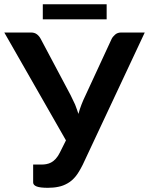

<svg xmlns="http://www.w3.org/2000/svg" viewBox="-27 -876 701 903"><path d="M542.5 -723.1H653.8L361.8 -100.6Q343.8 -64.9 329.1 -46.9Q311.5 -25.4 291.5 -14.2Q269.5 -1.5 248 2.4Q225.6 7.3 198.2 7.3Q161.6 7.3 145.5 1Q128.9 -5.4 128.9 -18.1V-102.1H168Q180.7 -102.1 190.4 -104Q203.6 -106.4 213.4 -111.8Q224.6 -117.7 234.9 -128.9Q246.1 -141.1 254.4 -158.2L283.2 -215.8L-6.8 -723.1H119.1Q135.7 -723.1 147 -714.4Q157.7 -706.1 164.6 -692.9L305.2 -428.2Q319.8 -398.9 326.2 -384.3Q336.4 -357.9 341.8 -340.3Q353.5 -383.3 375.5 -428.2L498 -692.9Q502.9 -703.1 514.6 -713.4Q525.9 -723.1 542.5 -723.1ZM174.3 -785.2V-856H474.6V-785.2Z"/></svg>

Font: Lato-SemiBold
Style: Bold
Weight: 500
Designer: Lukasz Dziedzic with Adam Twardoch and Botio Nikoltchev
Foundry: tyPoland Lukasz Dziedzic
Version: ""